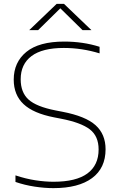

<svg xmlns="http://www.w3.org/2000/svg" viewBox="-20 -964 617 993"><path d="M256 9Q210.5 9 159.2 1.2Q108 -6.5 60 -23V-57Q114 -39 163.8 -31.5Q213.5 -24 257 -24Q374 -24 432 -66.8Q490 -109.5 490 -191Q490 -260 444.5 -295Q399 -330 296 -350L260 -357Q152 -378 101.5 -425.8Q51 -473.5 51 -552Q51 -642 116.2 -695.5Q181.5 -749 312 -749Q409.5 -749 495 -722V-688Q403.5 -716 310 -716Q199 -716 143 -674Q87 -632 87 -554Q87 -486 127.5 -449.2Q168 -412.5 267 -393L303 -386Q422.5 -363 474.2 -316.5Q526 -270 526 -192Q526 -94.5 456 -42.8Q386 9 256 9ZM131 -808 273 -944H311L453 -808H407L292 -921L177 -808Z"/></svg>

Font: Encode Sans Expanded Expanded Thin
Style: Regular
Weight: 100
Width: 7
Designer: Multiple Designers
Foundry: Impallari Type
Version: Version 3.000; ttfautohint (v1.8.3) -l 8 -r 50 -G 200 -x 14 